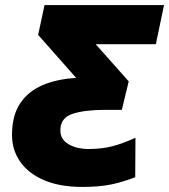

<svg xmlns="http://www.w3.org/2000/svg" viewBox="-20 -734 673 764"><path d="M307.1 9.8Q218.3 9.8 155.8 -16.8Q93.3 -43.5 60.5 -90.3Q27.8 -137.2 27.8 -196.8Q27.8 -274.9 60.8 -323.5Q93.8 -372.1 151.4 -396Q209 -419.9 283.2 -423.8L131.8 -595.2L157.2 -713.9H632.8L600.1 -558.1H360.8L492.2 -410.2L464.8 -296.9H398.9Q317.4 -296.9 268.8 -281.2Q220.2 -265.6 220.2 -214.8Q220.2 -179.2 252.7 -160.2Q285.2 -141.1 333 -141.1Q383.3 -141.1 425.3 -151.6Q467.3 -162.1 519 -186L518.1 -28.8Q470.7 -10.3 423.3 -0.2Q376 9.8 307.1 9.8Z"/></svg>

Font: Open Sans ExtraBold
Style: Italic
Weight: 800
Italic angle: -12°
Designer: Monotype Design Team
Foundry: Monotype Imaging Inc.
Version: Version 3.000; ttfautohint (v1.8.4)